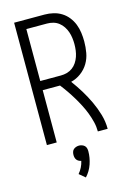

<svg xmlns="http://www.w3.org/2000/svg" viewBox="-143 -804 760 1114"><g transform="rotate(-15 237.5 -247.5)"><path d="M59 0V-735H242Q268 -735 294 -729Q320 -723 342.5 -709Q365 -695 381.5 -674Q398 -653 407.5 -628.5Q417 -604 420.5 -577.5Q424 -551 424 -525Q424 -491 418 -457.5Q412 -424 395 -395.5Q378 -367 350.5 -346.5Q323 -326 290 -318Q316 -283 339 -245.5Q362 -208 380.5 -168.5Q399 -129 411.5 -86.5Q424 -44 424 0H365Q365 -29 358 -57.5Q351 -86 340.5 -113.5Q330 -141 316.5 -167Q303 -193 288 -218Q273 -243 256.5 -267Q240 -291 222 -314H118V0ZM118 -369H242Q261 -369 279 -374Q297 -379 312 -390Q327 -401 337.5 -417Q348 -433 354 -450.5Q360 -468 362.5 -487Q365 -506 365 -525Q365 -543 362.5 -562Q360 -581 354 -598.5Q348 -616 337.5 -632Q327 -648 312 -659.5Q297 -671 279 -676Q261 -681 242 -681H118ZM229 240 193 210Q206 195 215 177Q224 159 228 140Q221 139 213.5 135Q206 131 201.5 125Q197 119 195 111.5Q193 104 193 96Q193 87 195.5 78Q198 69 204.5 63Q211 57 220 54Q229 51 238 51Q246 51 255 54Q264 57 270.5 63Q277 69 279.5 78Q282 87 282 96Q282 135 269 173Q256 211 229 240Z"/></g></svg>

Font: Iosevka QP Light
Style: Regular
Weight: 300
Designer: Belleve Invis
Foundry: Belleve Invis
Version: Version 20.0.0; ttfautohint (v1.8.4)